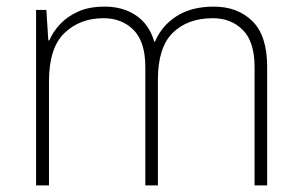

<svg xmlns="http://www.w3.org/2000/svg" viewBox="-20 -560 909 580"><path d="M626 -540Q698 -540 742.5 -496Q787 -452 787 -359V0H749V-357Q749 -434 713.5 -469.5Q678 -505 623 -505Q547 -505 502 -461Q457 -417 457 -319V0H419V-357Q419 -434 383.5 -469.5Q348 -505 293 -505Q221 -505 174.5 -460Q128 -415 128 -315V0H89V-530H120L126 -438H129Q140 -464 161.5 -487Q183 -510 216 -525Q249 -540 296 -540Q352 -540 391.5 -513Q431 -486 446 -434H448Q469 -483 514 -511.5Q559 -540 626 -540Z"/></svg>

Font: Noto Sans ExtraLight
Style: Regular
Weight: 200
Designer: Monotype Design Team
Foundry: Monotype Imaging Inc.
Version: Version 2.007